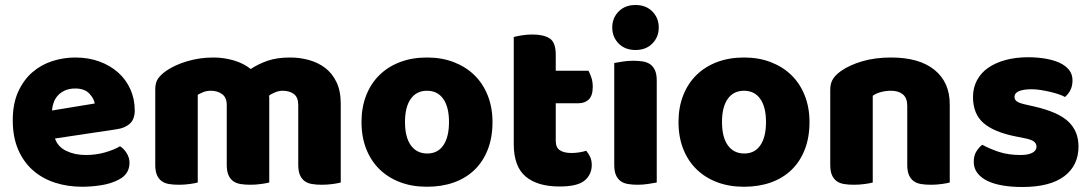

<svg xmlns="http://www.w3.org/2000/svg" viewBox="-20 -731 4364 768"><path d="M309 16Q250 16 199.5 -0.5Q149 -17 111.5 -50Q74 -83 52.5 -133Q31 -183 31 -250Q31 -316 52.5 -363.5Q74 -411 109 -441.5Q144 -472 189 -486.5Q234 -501 281 -501Q334 -501 377.5 -485Q421 -469 452.5 -441Q484 -413 501.5 -374Q519 -335 519 -289Q519 -255 500 -237Q481 -219 447 -214L200 -177Q211 -144 245 -127.5Q279 -111 323 -111Q364 -111 400.5 -121.5Q437 -132 460 -146Q476 -136 487 -118Q498 -100 498 -80Q498 -35 456 -13Q424 4 384 10Q344 16 309 16ZM281 -377Q257 -377 239.5 -369Q222 -361 211 -348.5Q200 -336 194.5 -320.5Q189 -305 188 -289L359 -317Q356 -337 337 -357Q318 -377 281 -377Z M834 -501Q875 -501 914.5 -489.5Q954 -478 983 -455Q1013 -475 1050.5 -488Q1088 -501 1141 -501Q1179 -501 1215.5 -491Q1252 -481 1280.5 -459.5Q1309 -438 1326 -402.5Q1343 -367 1343 -316V-1Q1333 2 1311.5 5Q1290 8 1267 8Q1245 8 1227.5 5Q1210 2 1198 -7Q1186 -16 1179.5 -31.5Q1173 -47 1173 -72V-311Q1173 -341 1156 -354.5Q1139 -368 1110 -368Q1096 -368 1080 -361.5Q1064 -355 1056 -348Q1057 -344 1057 -340.5Q1057 -337 1057 -334V-1Q1046 2 1024.5 5Q1003 8 981 8Q959 8 941.5 5Q924 2 912 -7Q900 -16 893.5 -31.5Q887 -47 887 -72V-311Q887 -341 868.5 -354.5Q850 -368 824 -368Q806 -368 793 -362.5Q780 -357 771 -352V-1Q761 2 739.5 5Q718 8 695 8Q673 8 655.5 5Q638 2 626 -7Q614 -16 607.5 -31.5Q601 -47 601 -72V-374Q601 -401 612.5 -417Q624 -433 644 -447Q678 -471 728.5 -486Q779 -501 834 -501Z M1950 -243Q1950 -181 1931 -132.5Q1912 -84 1877.5 -51Q1843 -18 1795 -1Q1747 16 1688 16Q1629 16 1581 -2Q1533 -20 1498.5 -53.5Q1464 -87 1445 -135Q1426 -183 1426 -243Q1426 -302 1445 -350Q1464 -398 1498.5 -431.5Q1533 -465 1581 -483Q1629 -501 1688 -501Q1747 -501 1795 -482.5Q1843 -464 1877.5 -430.5Q1912 -397 1931 -349Q1950 -301 1950 -243ZM1600 -243Q1600 -182 1623.5 -149.5Q1647 -117 1689 -117Q1731 -117 1753.5 -150Q1776 -183 1776 -243Q1776 -303 1753 -335.5Q1730 -368 1688 -368Q1646 -368 1623 -335.5Q1600 -303 1600 -243Z M2203 -167Q2203 -141 2219.5 -130Q2236 -119 2266 -119Q2281 -119 2297 -121.5Q2313 -124 2325 -128Q2334 -117 2340.5 -103.5Q2347 -90 2347 -71Q2347 -33 2318.5 -9Q2290 15 2218 15Q2130 15 2082.5 -25Q2035 -65 2035 -155V-583Q2046 -586 2066.5 -589.5Q2087 -593 2110 -593Q2154 -593 2178.5 -577.5Q2203 -562 2203 -512V-448H2334Q2340 -437 2345.5 -420.5Q2351 -404 2351 -384Q2351 -349 2335.5 -333.5Q2320 -318 2294 -318H2203Z M2429 -621Q2429 -659 2454.5 -685Q2480 -711 2522 -711Q2564 -711 2589.5 -685Q2615 -659 2615 -621Q2615 -583 2589.5 -557Q2564 -531 2522 -531Q2480 -531 2454.5 -557Q2429 -583 2429 -621ZM2607 -1Q2596 1 2574.5 4.5Q2553 8 2531 8Q2509 8 2491.5 5Q2474 2 2462 -7Q2450 -16 2443.5 -31.5Q2437 -47 2437 -72V-479Q2448 -481 2469.5 -484.5Q2491 -488 2513 -488Q2535 -488 2552.5 -485Q2570 -482 2582 -473Q2594 -464 2600.5 -448.5Q2607 -433 2607 -408Z M3218 -243Q3218 -181 3199 -132.5Q3180 -84 3145.5 -51Q3111 -18 3063 -1Q3015 16 2956 16Q2897 16 2849 -2Q2801 -20 2766.5 -53.5Q2732 -87 2713 -135Q2694 -183 2694 -243Q2694 -302 2713 -350Q2732 -398 2766.5 -431.5Q2801 -465 2849 -483Q2897 -501 2956 -501Q3015 -501 3063 -482.5Q3111 -464 3145.5 -430.5Q3180 -397 3199 -349Q3218 -301 3218 -243ZM2868 -243Q2868 -182 2891.5 -149.5Q2915 -117 2957 -117Q2999 -117 3021.5 -150Q3044 -183 3044 -243Q3044 -303 3021 -335.5Q2998 -368 2956 -368Q2914 -368 2891 -335.5Q2868 -303 2868 -243Z M3609 -308Q3609 -339 3591.5 -353.5Q3574 -368 3544 -368Q3524 -368 3504.5 -363Q3485 -358 3471 -348V-1Q3461 2 3439.5 5Q3418 8 3395 8Q3373 8 3355.5 5Q3338 2 3326 -7Q3314 -16 3307.5 -31.5Q3301 -47 3301 -72V-372Q3301 -399 3312.5 -416Q3324 -433 3344 -447Q3378 -471 3429.5 -486Q3481 -501 3544 -501Q3657 -501 3718 -451.5Q3779 -402 3779 -314V-1Q3769 2 3747.5 5Q3726 8 3703 8Q3681 8 3663.5 5Q3646 2 3634 -7Q3622 -16 3615.5 -31.5Q3609 -47 3609 -72Z M4294 -145Q4294 -69 4237 -26Q4180 17 4069 17Q4027 17 3991 11Q3955 5 3929.5 -7.5Q3904 -20 3889.5 -39Q3875 -58 3875 -84Q3875 -108 3885 -124.5Q3895 -141 3909 -152Q3938 -136 3975.5 -123.5Q4013 -111 4062 -111Q4093 -111 4109.5 -120Q4126 -129 4126 -144Q4126 -158 4114 -166Q4102 -174 4074 -179L4044 -185Q3957 -202 3914.5 -238.5Q3872 -275 3872 -343Q3872 -380 3888 -410Q3904 -440 3933 -460Q3962 -480 4002.5 -491Q4043 -502 4092 -502Q4129 -502 4161.5 -496.5Q4194 -491 4218 -480Q4242 -469 4256 -451.5Q4270 -434 4270 -410Q4270 -387 4261.5 -370.5Q4253 -354 4240 -343Q4232 -348 4216 -353.5Q4200 -359 4181 -363.5Q4162 -368 4142.5 -371Q4123 -374 4107 -374Q4074 -374 4056 -366.5Q4038 -359 4038 -343Q4038 -332 4048 -325Q4058 -318 4086 -312L4117 -305Q4213 -283 4253.5 -244.5Q4294 -206 4294 -145Z"/></svg>

Font: Baloo Tammudu
Style: Regular
Weight: 400
Designer: Omkar Shende and Ek Type
Foundry: Ek Type
Version: Version 1.007;PS 1.000;hotconv 1.0.88;makeotf.lib2.5.647800